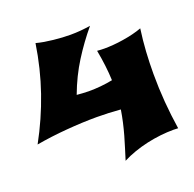

<svg xmlns="http://www.w3.org/2000/svg" viewBox="-141 -855 1042 1032"><g transform="rotate(-20 380.0 -339.0)"><path d="M731 -26.9Q724.1 -26.9 717.5 -27.3Q710.9 -27.8 704.1 -27.8Q668.5 -27.8 629.2 -23.4Q589.8 -19 550.8 -10.3Q511.7 -1.5 474.6 11.5Q437.5 24.4 405.8 41Q415.5 8.8 425.8 -23.4Q436 -55.7 445.3 -88.6Q454.6 -121.6 462.4 -156Q470.2 -190.4 476.1 -227.1Q442.4 -230 408 -231.4Q373.5 -232.9 339.8 -232.9Q299.3 -232.9 255.4 -231Q211.4 -229 166.5 -225.3Q121.6 -221.7 77.1 -216.1Q32.7 -210.4 -8.8 -203.1Q57.6 -324.2 101.8 -452.4Q146 -580.6 167 -719.2Q188.5 -713.4 213.1 -709.2Q237.8 -705.1 263.2 -702.4Q288.6 -699.7 313.2 -698.2Q337.9 -696.8 359.9 -696.8Q388.7 -696.8 417 -699.2Q445.3 -701.7 474.1 -706.1Q415.5 -636.2 365.5 -556.9Q315.4 -477.5 279.8 -381.8Q297.4 -380.4 314.2 -379.2Q331.1 -377.9 348.1 -377.9Q382.8 -377.9 416.5 -381.1Q450.2 -384.3 484.9 -391.1Q481.9 -472.2 463.9 -566.9Q474.6 -565.9 485.1 -565.4Q495.6 -564.9 505.9 -564.9Q529.3 -564.9 557.1 -567.1Q585 -569.3 614 -574Q643.1 -578.6 671.4 -585.4Q699.7 -592.3 723.1 -601.1Q713.9 -536.1 710 -472.9Q706.1 -409.7 706.1 -346.2Q706.1 -265.1 712.4 -185.5Q718.8 -106 731 -26.9Z"/></g></svg>

Font: Shojumaru
Style: Regular
Weight: 400
Version: Version 1.001